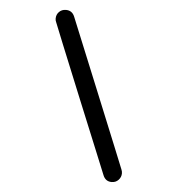

<svg xmlns="http://www.w3.org/2000/svg" viewBox="-47 -657 655 705"><g transform="rotate(5 280.0 -304.5)"><path d="M168 -612Q191 -612 200 -590Q214 -556 237 -499.5Q260 -443 309 -323.5Q358 -204 390 -125Q422 -46 422 -46Q425 -39 425 -32Q425 -18 415 -7.5Q405 3 390 3Q367 3 358 -20Q344 -54 321 -110.5Q298 -167 249 -286Q200 -405 168 -484.5Q136 -564 136 -564Q133 -570 133 -577Q133 -592 143 -602Q153 -612 168 -612Z"/></g></svg>

Font: Brass Mono
Style: Regular
Weight: 400
Monospace: yes
Version: Version 1.100; ttfautohint (v1.8.3) -l 8 -r 50 -G 200 -x 14 